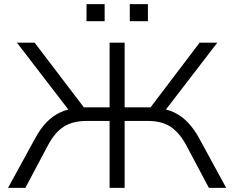

<svg xmlns="http://www.w3.org/2000/svg" viewBox="-20 -912 1137 932"><path d="M19 0 152 -243Q176 -287 205 -317.5Q234 -348 270.5 -365.5Q307 -383 352 -387L325 -363L62 -705H148L400 -374L375 -391H512V-705H585V-391H723L698 -374L949 -705H1035L772 -363L746 -387Q791 -383 827 -365.5Q863 -348 892 -317.5Q921 -287 945 -244L1078 0H994L884 -207Q852 -267 809 -296Q766 -325 697 -325H585V0H512V-325H401Q335 -325 291 -298Q247 -271 213 -207L103 0ZM610 -809V-892H698V-809ZM400 -809V-892H488V-809Z"/></svg>

Font: Nunito Sans 7pt SemiExpanded Light
Style: Regular
Weight: 300
Width: 6
Designer: Vernon Adams
Foundry: Vernon Adams
Version: Version 3.101;gftools[0.9.27]